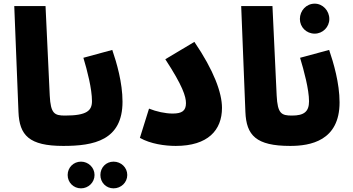

<svg xmlns="http://www.w3.org/2000/svg" viewBox="-20 -793 1930 1050"><path d="M326 5C387 5 420 -29 420 -80C420 -124 394 -161 336 -161C278 -161 257 -171 252 -271L229 -760H58L81 -181C86 -53 139 5 326 5Z M326 5C493 5 650 -25 650 -237C650 -341 618 -450 594 -520L436 -477C457 -408 483 -307 483 -240C483 -188 455 -161 336 -161ZM601 237C642 237 676 205 676 164C676 123 642 91 601 91C560 91 529 123 529 164C529 205 560 237 601 237ZM423 237C463 237 497 205 497 164C497 123 463 91 423 91C382 91 350 123 350 164C350 205 382 237 423 237Z M745 -39C803 -6 882 5 941 5C1117 5 1194 -81 1194 -203C1194 -285 1150 -407 1043 -564L884 -469C979 -324 997 -265 997 -229C997 -187 975 -172 924 -172C884 -172 834 -183 795 -199Z M1567 5C1628 5 1661 -29 1661 -80C1661 -124 1635 -161 1577 -161C1519 -161 1498 -171 1493 -271L1470 -760H1299L1322 -181C1327 -53 1380 5 1567 5Z M1701 -609C1745 -609 1781 -645 1781 -689C1781 -735 1745 -773 1701 -773C1655 -773 1620 -735 1620 -689C1620 -645 1655 -609 1701 -609ZM1567 5C1676 5 1837 -22 1837 -233C1837 -338 1804 -450 1780 -520L1621 -477C1642 -408 1670 -304 1670 -239C1670 -182 1642 -161 1577 -161Z"/></svg>

Font: Noto Sans Arabic UI SmCn Bk
Style: Regular
Weight: 900
Width: 4
Designer: Monotype Design Team, Nadine Chahine and Nizar Qandah
Foundry: Monotype Imaging Inc.
Version: Version 2.010